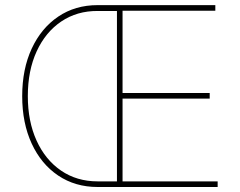

<svg xmlns="http://www.w3.org/2000/svg" viewBox="-20 -748 959 768"><path d="M370.6 0Q280.8 0 212.6 -45.9Q144.5 -91.8 106.7 -173.8Q68.8 -255.9 68.8 -363.3Q68.8 -471.7 106.9 -553.7Q145 -635.7 212.9 -681.6Q280.8 -727.5 370.6 -727.5H459.5V-704.1H370.6Q288.1 -704.6 225.1 -662.1Q162.1 -619.6 126.7 -542.7Q91.3 -465.8 91.3 -363.3Q91.3 -262.7 126.2 -185.8Q161.1 -108.9 224.1 -65.7Q287.1 -22.5 370.6 -22.5H459.5V0ZM447.8 0V-727.5H841.3V-705.1H470.2V-376H818.8V-353.5H470.2V-22.5H850.6V0Z"/></svg>

Font: Inter 16pt Thin
Style: Regular
Weight: 250
Version: Version 4.001;git-66647c0bb